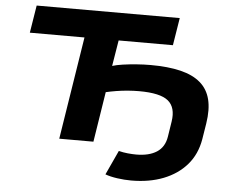

<svg xmlns="http://www.w3.org/2000/svg" viewBox="-59 -775 1270 1036"><g transform="rotate(5 576.5 -257.0)"><path d="M688 191Q651 191 612.5 185.5Q574 180 547 170L608 38Q632 44 657 46.5Q682 49 703 49Q772 49 814 22Q856 -5 865 -62L878 -145Q890 -222 847 -257.5Q804 -293 689 -293Q660 -293 628.5 -290.5Q597 -288 566.5 -283Q536 -278 510 -272L467 0H282L370 -556H74L98 -705H873L849 -556H555L532 -416Q554 -423 588.5 -428Q623 -433 662.5 -436Q702 -439 738 -439Q834 -439 901.5 -422.5Q969 -406 1009.5 -371Q1050 -336 1063.5 -281.5Q1077 -227 1065 -151L1051 -64Q1037 18 988 74.5Q939 131 862.5 161Q786 191 688 191Z"/></g></svg>

Font: Nunito Sans 7pt Expanded ExtraBold
Style: Italic
Weight: 800
Width: 7
Italic angle: -9°
Designer: Vernon Adams
Foundry: Vernon Adams
Version: Version 3.101;gftools[0.9.27]